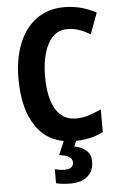

<svg xmlns="http://www.w3.org/2000/svg" viewBox="-63 -767 656 1050"><g transform="rotate(-5 265.5 -242.0)"><path d="M336 -603Q289 -603 257.5 -571.5Q226 -540 209.5 -484.5Q193 -429 193 -355Q193 -238 231 -175Q269 -112 342 -112Q379 -112 413 -123Q447 -134 481 -150V-25Q413 10 323 10Q187 10 117 -87Q47 -184 47 -356Q47 -463 79.5 -546Q112 -629 175.5 -676.5Q239 -724 329 -724Q423 -724 505 -679L462 -563Q433 -581 402 -592Q371 -603 336 -603ZM409 130Q409 181 375.5 210.5Q342 240 280 240Q234 240 202 231V154Q231 162 255 162Q304 162 304 126Q304 105 285 94Q266 83 232 80L266 0H336L319 40Q359 47 384 69Q409 91 409 130Z"/></g></svg>

Font: Noto Sans Khmer UI Condensed
Style: Bold
Weight: 700
Width: 3
Designer: Danh Hong and the Monotype Design Team
Foundry: Monotype Imaging Inc.
Version: Version 2.002; ttfautohint (v1.8.4.7-5d5b)